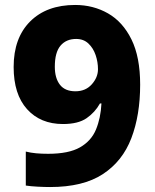

<svg xmlns="http://www.w3.org/2000/svg" viewBox="-20 -744 623 774"><path d="M545 -403Q545 -280 509.5 -187Q474 -94 394.5 -42Q315 10 182 10Q160 10 131.5 8.5Q103 7 84 4V-133Q104 -128 126 -126Q148 -124 174 -124Q257 -124 302.5 -150Q348 -176 367 -222Q386 -268 389 -327H383Q363 -291 329 -267.5Q295 -244 234 -244Q143 -244 89 -304Q35 -364 35 -474Q35 -591 101.5 -657.5Q168 -724 283 -724Q356 -724 415.5 -690Q475 -656 510 -585Q545 -514 545 -403ZM287 -587Q247 -587 224 -560Q201 -533 201 -475Q201 -429 221.5 -402.5Q242 -376 284 -376Q325 -376 350 -404Q375 -432 375 -465Q375 -494 365.5 -522Q356 -550 336.5 -568.5Q317 -587 287 -587Z"/></svg>

Font: Noto Sans Thai Looped ExtraBold
Style: Regular
Weight: 800
Designer: Sasikarn Vongin, Ben Mitchell
Foundry: The Fontpad Ltd
Version: Version 1.001; ttfautohint (v1.8.4.7-5d5b)